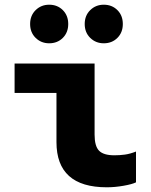

<svg xmlns="http://www.w3.org/2000/svg" viewBox="-20 -786 640 816"><path d="M434 10Q220 10 220 -182V-391H42V-516H382V-214Q382 -165 401 -145.5Q420 -126 466 -126Q489 -126 511 -129Q533 -132 558 -142V-11Q542 -3 505 3.5Q468 10 434 10ZM189 -602Q155 -602 131.5 -625Q108 -648 108 -684Q108 -720 131.5 -743Q155 -766 189 -766Q224 -766 247 -743Q270 -720 270 -684Q270 -648 247 -625Q224 -602 189 -602ZM421 -602Q387 -602 363.5 -625Q340 -648 340 -684Q340 -720 363.5 -743Q387 -766 421 -766Q456 -766 479 -743Q502 -720 502 -684Q502 -648 479 -625Q456 -602 421 -602Z"/></svg>

Font: Red Hat Mono
Style: Bold
Weight: 700
Monospace: yes
Designer: Pentagram, MCKL
Foundry: Pentagram, MCKL
Version: Version 1.023; ttfautohint (v1.8.3)